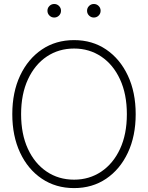

<svg xmlns="http://www.w3.org/2000/svg" viewBox="-20 -939 746 968"><path d="M353.5 9.3Q261.2 9.3 190.9 -38.1Q120.6 -85.4 81.3 -169.4Q42 -253.4 42 -363.3Q42 -474.1 81.5 -558.1Q121.1 -642.1 191.2 -689.5Q261.2 -736.8 353.5 -736.8Q445.3 -736.8 515.1 -689.5Q585 -642.1 624.5 -558.1Q664.1 -474.1 664.1 -363.3Q664.1 -252.9 624.5 -168.9Q585 -85 515.1 -37.8Q445.3 9.3 353.5 9.3ZM353.5 -33.2Q430.2 -33.2 490.5 -73.7Q550.8 -114.3 585.2 -188.2Q619.6 -262.2 619.6 -363.3Q619.6 -464.4 585.2 -538.8Q550.8 -613.3 490.5 -653.8Q430.2 -694.3 353.5 -694.3Q276.4 -694.3 216.1 -654.1Q155.8 -613.8 121.1 -539.3Q86.4 -464.8 86.4 -363.3Q86.4 -262.7 120.6 -188.7Q154.8 -114.7 215.1 -74Q275.4 -33.2 353.5 -33.2ZM453.1 -850.6Q439 -850.6 429 -860.6Q418.9 -870.6 418.9 -884.8Q418.9 -898.9 429 -908.9Q439 -918.9 453.1 -918.9Q467.3 -918.9 477.3 -908.9Q487.3 -898.9 487.3 -884.8Q487.3 -870.6 477.3 -860.6Q467.3 -850.6 453.1 -850.6ZM253.4 -850.6Q239.3 -850.6 229.2 -860.6Q219.2 -870.6 219.2 -884.8Q219.2 -898.9 229.2 -908.9Q239.3 -918.9 253.4 -918.9Q267.6 -918.9 277.6 -908.9Q287.6 -898.9 287.6 -884.8Q287.6 -870.6 277.6 -860.6Q267.6 -850.6 253.4 -850.6Z"/></svg>

Font: Inter Display ExtraLight
Style: Regular
Weight: 200
Designer: Rasmus Andersson
Foundry: rsms
Version: Version 4.000;git-a52131595